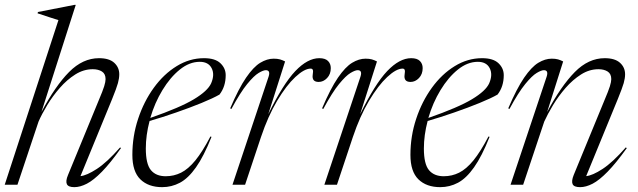

<svg xmlns="http://www.w3.org/2000/svg" viewBox="-28 -762 2630 792"><path d="M131 -260.5 44 0H-8.5L213 -679Q199.5 -683.5 174 -691.5Q148.5 -699.5 127 -707L128.5 -712.5L279.5 -742H284.5L143 -300Q200.5 -408 257 -465Q313.5 -522 380.5 -522Q422.5 -522 443.2 -503Q464 -484 464 -455.5Q464 -439.5 458.5 -419.2Q453 -399 434.5 -353.5L304 -35.5Q329.5 -38 371.2 -65Q413 -92 467.5 -154L471 -151Q427 -89 392.5 -53.8Q358 -18.5 330.2 -4.2Q302.5 10 278.5 10Q253.5 10 247.8 -2.5Q242 -15 252.5 -40L379 -347.5Q396 -387.5 401.8 -406.2Q407.5 -425 407.5 -435.5Q407.5 -457.5 392.5 -467Q377.5 -476.5 354.5 -476.5Q317 -476.5 282.5 -454.8Q248 -433 218.8 -399.5Q189.5 -366 167 -328.8Q144.5 -291.5 131 -260.5Z M844.5 -197.5Q812.5 -117 780.5 -71.8Q748.5 -26.5 714.2 -8.2Q680 10 641 10Q584 10 551 -22.2Q518 -54.5 518 -123Q518 -200.5 541.8 -272Q565.5 -343.5 606.5 -400Q647.5 -456.5 700.8 -489.2Q754 -522 813.5 -522Q859.5 -522 881.2 -501.2Q903 -480.5 903 -452Q903 -405 877.5 -372Q851.5 -357 803.2 -337.2Q755 -317.5 698 -297.8Q641 -278 589 -263Q573.5 -204.5 573.5 -149.5Q573.5 -85.5 594.5 -60.2Q615.5 -35 655.5 -35Q689.5 -35 719 -49.8Q748.5 -64.5 777.8 -100.2Q807 -136 840 -199ZM796 -507Q753.5 -507 713.8 -475Q674 -443 642 -390.2Q610 -337.5 592 -275.5Q715.5 -318.5 772.2 -352.8Q829 -387 843 -418.5Q858.5 -454.5 845 -480.8Q831.5 -507 796 -507Z M1080 -446Q1088.5 -472.5 1068.5 -472.5Q1058 -472.5 1038.8 -461Q1019.5 -449.5 991.5 -415.2Q963.5 -381 926.5 -312.5L921.5 -315Q956.5 -397 987 -441.5Q1017.5 -486 1045.5 -503Q1073.5 -520 1101 -520Q1116.5 -520 1127 -517Q1137.5 -514 1148 -508.5L1078.5 -290.5Q1139.5 -415.5 1190.2 -468.8Q1241 -522 1289 -522Q1313.5 -522 1325 -510.5Q1336.5 -499 1336.5 -481Q1336.5 -456 1321.2 -440Q1306 -424 1286.5 -424Q1257.5 -424 1262 -454Q1264.5 -469 1262.2 -474Q1260 -479 1253.5 -479Q1227.5 -479 1190.2 -444.2Q1153 -409.5 1115.2 -346.2Q1077.5 -283 1048.5 -196.5L983 0H931Z M1459 -446Q1467.5 -472.5 1447.5 -472.5Q1437 -472.5 1417.8 -461Q1398.5 -449.5 1370.5 -415.2Q1342.5 -381 1305.5 -312.5L1300.5 -315Q1335.5 -397 1366 -441.5Q1396.5 -486 1424.5 -503Q1452.5 -520 1480 -520Q1495.5 -520 1506 -517Q1516.5 -514 1527 -508.5L1457.5 -290.5Q1518.5 -415.5 1569.2 -468.8Q1620 -522 1668 -522Q1692.5 -522 1704 -510.5Q1715.5 -499 1715.5 -481Q1715.5 -456 1700.2 -440Q1685 -424 1665.5 -424Q1636.5 -424 1641 -454Q1643.5 -469 1641.2 -474Q1639 -479 1632.5 -479Q1606.5 -479 1569.2 -444.2Q1532 -409.5 1494.2 -346.2Q1456.5 -283 1427.5 -196.5L1362 0H1310Z M1991.5 -197.5Q1959.5 -117 1927.5 -71.8Q1895.5 -26.5 1861.2 -8.2Q1827 10 1788 10Q1731 10 1698 -22.2Q1665 -54.5 1665 -123Q1665 -200.5 1688.8 -272Q1712.5 -343.5 1753.5 -400Q1794.5 -456.5 1847.8 -489.2Q1901 -522 1960.5 -522Q2006.5 -522 2028.2 -501.2Q2050 -480.5 2050 -452Q2050 -405 2024.5 -372Q1998.5 -357 1950.2 -337.2Q1902 -317.5 1845 -297.8Q1788 -278 1736 -263Q1720.5 -204.5 1720.5 -149.5Q1720.5 -85.5 1741.5 -60.2Q1762.5 -35 1802.5 -35Q1836.5 -35 1866 -49.8Q1895.5 -64.5 1924.8 -100.2Q1954 -136 1987 -199ZM1943 -507Q1900.5 -507 1860.8 -475Q1821 -443 1789 -390.2Q1757 -337.5 1739 -275.5Q1862.5 -318.5 1919.2 -352.8Q1976 -387 1990 -418.5Q2005.5 -454.5 1992 -480.8Q1978.5 -507 1943 -507Z M2073.5 -312.5 2068.5 -315Q2103.5 -397 2134 -441.5Q2164.5 -486 2192.5 -503Q2220.5 -520 2248 -520Q2263.5 -520 2274 -517Q2284.5 -514 2295 -508.5L2229 -300Q2286.5 -407.5 2343 -464.8Q2399.5 -522 2466.5 -522Q2508.5 -522 2529.5 -503Q2550.5 -484 2550.5 -455.5Q2550.5 -439.5 2544.8 -419.2Q2539 -399 2520.5 -353.5L2390 -35.5Q2416 -38 2457.5 -65Q2499 -92 2553.5 -154L2557.5 -151Q2513 -89 2478.5 -53.8Q2444 -18.5 2416.5 -4.2Q2389 10 2365 10Q2339.5 10 2334 -2.5Q2328.5 -15 2338.5 -40L2465 -347.5Q2482 -387.5 2487.8 -406.2Q2493.5 -425 2493.5 -435.5Q2493.5 -457.5 2478.5 -467Q2463.5 -476.5 2440.5 -476.5Q2403 -476.5 2368.8 -454.8Q2334.5 -433 2305.2 -399.5Q2276 -366 2253.5 -328.8Q2231 -291.5 2217 -260.5L2130 0H2078L2227 -446Q2235.5 -472.5 2215.5 -472.5Q2205 -472.5 2185.8 -461Q2166.5 -449.5 2138.5 -415.2Q2110.5 -381 2073.5 -312.5Z"/></svg>

Font: Newsreader Display Light
Style: Italic
Weight: 300
Italic angle: -17°
Designer: Hugues Gentile
Foundry: Production Type
Version: Version 1.001